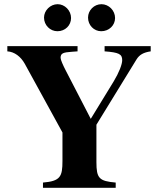

<svg xmlns="http://www.w3.org/2000/svg" viewBox="-20 -896 762 916"><path d="M699 -676H479V-651C547 -646 563 -638 563 -609C563 -589 548 -550 522 -507L413 -329L293 -561C281 -584 269 -611 269 -620C269 -643 283 -646 323 -649L350 -651V-676H15V-651C49 -649 79 -626 98 -592L278 -264V-128C278 -53 268 -32 185 -25V0H532V-25C453 -32 440 -45 440 -123V-301L631 -612C645 -635 665 -646 699 -651ZM319 -810C319 -846 289 -876 255 -876C220 -876 190 -846 190 -812C190 -776 219 -747 254 -747C291 -747 319 -775 319 -810ZM529 -810C529 -846 499 -876 464 -876C429 -876 400 -847 400 -812C400 -776 428 -747 463 -747C500 -747 529 -775 529 -810Z"/></svg>

Font: XITS Math
Style: Bold
Weight: 700
Designer: MicroPress Inc., with final additions and corrections provided by Coen Hoffman, Elsevier (retired)
Version: Version 1.302